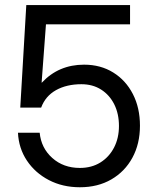

<svg xmlns="http://www.w3.org/2000/svg" viewBox="-20 -748 630 777"><path d="M303.2 9.8Q233.4 9.8 177.7 -19.3Q122.1 -48.3 88.9 -98.1Q55.7 -147.9 52.7 -210.9H140.6Q146.5 -148.9 191.7 -108.6Q236.8 -68.4 303.2 -68.4Q350.6 -68.4 386 -90.3Q421.4 -112.3 441.4 -150.6Q461.4 -189 461.4 -238.3Q461.4 -287.6 442.4 -325.7Q423.3 -363.8 389.2 -385.5Q355 -407.2 309.6 -407.2Q249.5 -407.2 206.5 -383.1Q163.6 -358.9 146.5 -312.5H62L86.4 -727.5H506.3V-649.4H166L148.4 -413.6H149.4Q217.3 -486.3 320.3 -486.3Q387.2 -486.3 438.2 -454.6Q489.3 -422.9 517.8 -367.2Q546.4 -311.5 546.4 -239.3Q546.4 -166 515.9 -109.9Q485.4 -53.7 430.7 -22Q376 9.8 303.2 9.8Z"/></svg>

Font: Inter Display
Style: Regular
Weight: 400
Designer: Rasmus Andersson
Foundry: rsms
Version: Version 4.000;git-37864ae